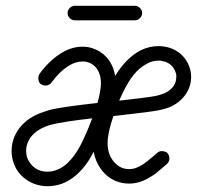

<svg xmlns="http://www.w3.org/2000/svg" viewBox="-20 -625 679 662"><path d="M238 -555Q228 -555 220.5 -562.5Q213 -570 213 -580Q213 -590 220.5 -597.5Q228 -605 238 -605H445Q455 -605 462.5 -597.5Q470 -590 470 -580Q470 -570 462.5 -562.5Q455 -555 445 -555ZM537 -300Q564 -308 579 -329Q588 -342 588 -363Q588 -370 585 -377Q574 -407 542 -414Q534 -416 529 -416Q507 -416 490.5 -407.5Q474 -399 462 -389Q439 -369 421.5 -339Q404 -309 391 -278Q483 -288 516 -294Q526 -296 537 -300ZM85 -61Q107 -33 144 -33Q159 -33 175 -39Q203 -49 227 -78Q247 -101 265.5 -140Q284 -179 298 -217Q200 -206 156 -195Q109 -182 86 -152Q70 -130 70 -105Q70 -80 85 -61ZM215 -397Q184 -377 158 -341Q150 -330 137 -330Q130 -330 124 -333Q118 -336 115 -342Q112 -348 112 -355.5Q112 -363 116 -370Q148 -414 188 -440Q225 -464 265 -464Q282 -464 298 -459Q327 -450 348 -427Q371 -401 377 -363Q415 -426 466 -452Q495 -466 526 -466Q571 -466 603 -439Q623 -421 632 -397Q639 -379 639 -360Q639 -326 619 -298Q597 -268 561 -254Q537 -245 497 -240Q445 -233 371 -225Q351 -167 351 -132Q351 -96 369 -72Q381 -55 399 -47Q411 -42 425 -42Q439 -42 450 -46.5Q461 -51 471 -57Q485 -66 506 -84L522 -98Q529 -104 537.5 -104Q546 -104 552 -101Q558 -98 561 -92Q564 -86 564 -79Q564 -68 556 -60Q527 -35 519 -28.5Q511 -22 497 -14Q462 8 425 8Q401 8 379 -1Q348 -14 328 -42Q309 -68 303 -102Q286 -68 266 -45Q233 -6 192 9Q168 17 144 17Q102 17 69 -7Q41 -27 29 -58Q20 -80 20 -104Q20 -147 46 -182Q75 -221 130 -239Q150 -246 164 -249Q216 -259 316 -270Q328 -312 328 -338Q328 -372 310 -393Q292 -413 265 -413Q240 -413 215 -397Z"/></svg>

Font: TT2020Base
Style: Italic
Weight: 400
Italic angle: -15°
Version: Version 0.2.000